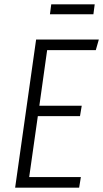

<svg xmlns="http://www.w3.org/2000/svg" viewBox="-20 -868 477 888"><path d="M437 -685 423 -636H198L162 -379H358L350 -331H155L115 -49H354L346 0H50L147 -685ZM412 -802H211L217 -848H418Z"/></svg>

Font: Fira Sans Extra Condensed Light
Style: Italic
Weight: 300
Width: 3
Italic angle: -8°
Designer: Carrois Corporate & Edenspiekermann AG
Foundry: Carrois Corporate GbR & Edenspiekermann AG
Version: Version 4.203